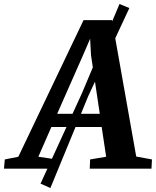

<svg xmlns="http://www.w3.org/2000/svg" viewBox="-93 -847 783 964"><path d="M-73 0 -69 -46.5 -1 -60 326.5 -746H469.5L591 -61L670 -46.5L667.5 0H357.5L359.5 -46.5L440 -60L417.5 -209.5H165L99.5 -60L191 -46.5L187.5 0ZM194 -275.5H408L364 -569.5L359.5 -652.5L325.5 -573.5ZM110.5 75 318.5 -379 507 -827 556.5 -806.5 350.5 -365.5 160 97Z"/></svg>

Font: Merriweather Light 18pt
Style: Bold Italic
Weight: 700
Italic angle: -7.8°
Version: Version 2.101